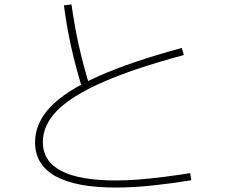

<svg xmlns="http://www.w3.org/2000/svg" viewBox="-20 -811 1040 865"><path d="M502 34Q323 34 230.5 -17Q138 -68 138 -170Q138 -256 206.5 -328.5Q275 -401 421 -466.5Q567 -532 799 -595L808 -563Q585 -503 444.5 -441.5Q304 -380 238.5 -314Q173 -248 173 -171Q173 2 503 2Q553 2 608 -2.5Q663 -7 721.5 -14.5Q780 -22 837 -31L842 1Q758 15 668.5 24.5Q579 34 502 34ZM350 -414Q321 -509 301 -598Q281 -687 268 -787L302 -791Q316 -692 335.5 -604.5Q355 -517 384 -423Z"/></svg>

Font: M PLUS 1 Code ExtraLight
Style: Regular
Weight: 250
Designer: Coji Morishita
Foundry: UNDERFOREST DESIGN
Version: Version 1.002